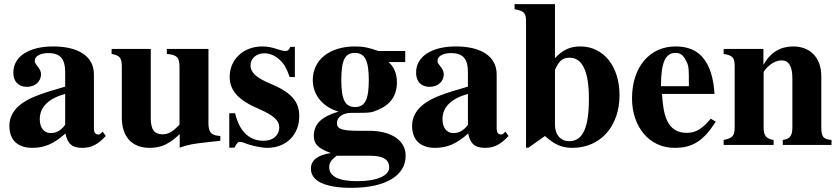

<svg xmlns="http://www.w3.org/2000/svg" viewBox="-20 -696 4030 922"><path d="M473 -64 463 -54C460 -51 457 -50 452 -50C438 -50 431 -61 431 -78V-339C431 -425 357 -473 235 -473C122 -473 44 -427 44 -347C44 -305 68 -279 109 -279C149 -279 177 -305 177 -339C177 -353 171 -365 158 -381C149 -391 147 -398 147 -404C147 -428 176 -441 212 -441C271 -441 293 -412 293 -348V-280C177 -247 130 -229 92 -204C47 -174 25 -136 25 -92C25 -18 71 14 135 14C193 14 239 -5 294 -55C305 -4 327 14 376 14C419 14 450 -2 488 -43ZM293 -97C271 -66 247 -57 223 -57C193 -57 171 -80 171 -124C171 -182 213 -223 293 -245Z M1038 -20V-43C994 -45 981 -61 981 -105V-461H781V-437C831 -433 842 -419 842 -374V-98C811 -64 789 -51 760 -51C724 -51 704 -71 704 -127V-461H516V-437C557 -429 565 -418 565 -372V-131C565 -38 615 14 698 14C753 14 791 -3 843 -52V13C886 -2 910 -6 975 -13Z M1396 -326V-471H1374C1368 -456 1362 -451 1349 -451C1343 -451 1334 -453 1318 -458C1286 -469 1263 -473 1240 -473C1149 -473 1083 -411 1083 -327C1083 -261 1124 -215 1225 -172C1294 -142 1321 -117 1321 -85C1321 -46 1291 -20 1246 -20C1176 -20 1130 -65 1109 -152H1081V13H1106C1117 -8 1123 -15 1132 -15C1137 -15 1145 -13 1155 -9C1184 3 1235 14 1263 14C1354 14 1417 -48 1417 -138C1417 -209 1379 -252 1279 -294C1211 -322 1183 -348 1183 -382C1183 -415 1211 -440 1249 -440C1276 -440 1302 -429 1324 -408C1345 -388 1356 -369 1371 -326Z M1699 -68C1619 -68 1598 -78 1598 -105C1598 -135 1628 -154 1667 -154C1758 -154 1761 -154 1794 -168C1855 -193 1886 -237 1886 -300C1886 -340 1874 -373 1846 -398H1926V-451H1797C1753 -467 1725 -473 1685 -473C1566 -473 1482 -411 1482 -312C1482 -236 1535 -180 1606 -160C1526 -137 1487 -102 1487 -43C1487 -6 1505 16 1569 39C1506 48 1473 73 1473 114C1473 174 1541 206 1667 206C1834 206 1928 146 1928 52C1928 -22 1859 -68 1751 -68ZM1751 -312C1751 -218 1733 -182 1685 -182C1637 -182 1619 -218 1619 -311C1619 -409 1637 -442 1684 -442C1732 -442 1751 -405 1751 -312ZM1760 52C1825 52 1849 74 1849 108C1849 146 1794 174 1695 174C1607 174 1561 151 1561 107C1561 86 1568 75 1596 52Z M2407 -64 2397 -54C2394 -51 2391 -50 2386 -50C2372 -50 2365 -61 2365 -78V-339C2365 -425 2291 -473 2169 -473C2056 -473 1978 -427 1978 -347C1978 -305 2002 -279 2043 -279C2083 -279 2111 -305 2111 -339C2111 -353 2105 -365 2092 -381C2083 -391 2081 -398 2081 -404C2081 -428 2110 -441 2146 -441C2205 -441 2227 -412 2227 -348V-280C2111 -247 2064 -229 2026 -204C1981 -174 1959 -136 1959 -92C1959 -18 2005 14 2069 14C2127 14 2173 -5 2228 -55C2239 -4 2261 14 2310 14C2353 14 2384 -2 2422 -43ZM2227 -97C2205 -66 2181 -57 2157 -57C2127 -57 2105 -80 2105 -124C2105 -182 2147 -223 2227 -245Z M2645 -676H2451V-652C2497 -643 2506 -634 2506 -594V13H2518L2597 -43C2643 -1 2679 14 2729 14C2863 14 2955 -89 2955 -239C2955 -378 2878 -473 2767 -473C2718 -473 2683 -457 2645 -417ZM2645 -360C2663 -403 2682 -419 2715 -419C2777 -419 2808 -353 2808 -221C2808 -82 2778 -18 2714 -18C2672 -18 2645 -49 2645 -97Z M3393 -126C3352 -77 3321 -58 3278 -58C3180 -58 3165 -150 3159 -245H3411C3407 -319 3389 -382 3352 -423C3323 -455 3282 -473 3224 -473C3099 -473 3015 -373 3015 -224C3015 -87 3098 14 3219 14C3304 14 3357 -17 3417 -112ZM3288 -282H3154C3154 -402 3178 -442 3224 -442C3253 -442 3265 -425 3279 -395C3288 -376 3288 -355 3288 -303Z M3973 0V-24C3934 -27 3924 -39 3924 -84V-331C3924 -418 3871 -473 3789 -473C3729 -473 3681 -446 3647 -386H3646V-461H3455V-437C3499 -430 3508 -419 3508 -376V-87C3508 -45 3500 -33 3455 -24V0H3695V-24C3658 -29 3647 -47 3647 -84V-348C3647 -352 3654 -362 3664 -372C3686 -394 3710 -406 3734 -406C3768 -406 3785 -377 3785 -321V-84C3785 -44 3773 -28 3739 -24V0Z"/></svg>

Font: XITS
Style: Bold
Weight: 700
Designer: MicroPress Inc., with final additions and corrections provided by Coen Hoffman, Elsevier (retired)
Version: Version 1.107